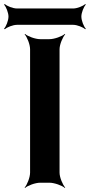

<svg xmlns="http://www.w3.org/2000/svg" viewBox="-88 -905 445 951"><path d="M207 -50V-661C207 -685 223 -722 235 -735L233 -737C220 -725 181 -711 157 -711H111C87 -711 49 -725 36 -737L34 -735C46 -722 61 -685 61 -661V-50C61 -26 46 11 34 24L36 26C49 14 87 0 111 0H157C181 0 220 14 233 26L235 24C223 11 207 -26 207 -50ZM315 -823C315 -842 327 -872 337 -882L334 -885C324 -875 294 -863 275 -863H-4C-24 -863 -54 -875 -64 -885L-68 -882C-58 -872 -46 -842 -46 -823C-46 -803 -58 -773 -68 -763L-64 -760C-54 -770 -24 -782 -4 -782H275C294 -782 324 -770 334 -760L337 -763C327 -773 315 -803 315 -823Z"/></svg>

Font: Asimov
Style: EdgeWide
Weight: 500
Designer: Google
Version: Version 2.000980: 2014